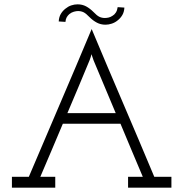

<svg xmlns="http://www.w3.org/2000/svg" viewBox="-20 -866 846 886"><path d="M523 -772Q536 -782 544.5 -796.5Q553 -811 554 -831L523 -833Q521 -818 514.5 -808Q508 -798 499 -793Q490 -787 481 -785Q472 -783 464 -783Q450 -783 438.5 -788.5Q427 -794 411 -811Q395 -827 377.5 -836.5Q360 -846 338 -846Q323 -846 308.5 -841Q294 -836 282 -826Q269 -816 260.5 -801.5Q252 -787 251 -767L282 -765Q283 -778 288 -786.5Q293 -795 300 -801Q310 -809 321 -812Q332 -815 340 -815Q354 -815 365.5 -809.5Q377 -804 393 -787Q409 -771 427 -761.5Q445 -752 467 -752Q481 -752 496 -757Q511 -762 523 -772ZM235 0V-50H166Q196 -120 218 -172Q240 -224 270 -295H536Q562 -233 587.5 -172Q613 -111 639 -50H571V0H771V-50H692Q620 -222 547.5 -391Q475 -560 403 -732Q331 -560 258.5 -391Q186 -222 113 -50H35V0ZM393 -587Q395 -593 397.5 -599.5Q400 -606 402 -616L412 -587L514 -344H291Q316 -403 342 -464.5Q368 -526 393 -587Z"/></svg>

Font: Josefin Slab Medium
Style: Regular
Weight: 500
Designer: Santiago Orozco
Foundry: Typemade
Version: Version 2.000